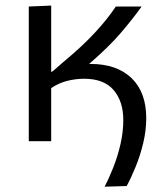

<svg xmlns="http://www.w3.org/2000/svg" viewBox="-20 -520 598 707"><path d="M365 167.5Q381.5 136.5 397.5 95.8Q413.5 55 423.8 10.2Q434 -34.5 434 -78Q434 -146.5 398.5 -188.2Q363 -230 290 -230Q257.5 -230 226 -221.8Q194.5 -213.5 168.5 -195.5V0H86V-496L168.5 -499.5V-255Q171 -256.5 174 -257.5L216 -294Q282 -348.5 329.2 -399.5Q376.5 -450.5 406.5 -496H501.5Q469 -450.5 424.8 -398.8Q380.5 -347 308 -284.5Q311 -284.5 314 -284.5Q410 -284.5 464.2 -232.5Q518.5 -180.5 518.5 -85Q518.5 -39 507.2 7.5Q496 54 479.2 94.8Q462.5 135.5 446.5 165Z"/></svg>

Font: Heraclito
Style: Regular
Weight: 400
Designer: Kostas Bartsokas (font) & Cristiano Sobral (main changes)
Foundry: Kostas Bartsokas (font) & Cristiano Sobral (main changes)
Version: Version 1.00;July 8, 2020;FontCreator 13.0.0.2655 64-bit